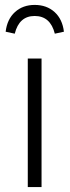

<svg xmlns="http://www.w3.org/2000/svg" viewBox="-20 -761 283 781"><path d="M149 0H93V-523H149ZM240 -632 203 -624Q185 -696 121 -696Q58 -696 40 -624L3 -632Q9 -683 41 -712Q73 -741 121 -741Q170 -741 202 -712Q234 -683 240 -632Z"/></svg>

Font: Fira Sans Condensed Light
Style: Regular
Weight: 300
Width: 3
Designer: bBox Type GmbH & Carrois Corporate GbR & Edenspiekermann AG
Foundry: bBox Type GmbH & Carrois Corporate GbR & Edenspiekermann AG
Version: Version 4.301